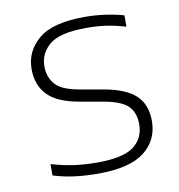

<svg xmlns="http://www.w3.org/2000/svg" viewBox="-68 -610 636 683"><g transform="rotate(-10 250.0 -269.0)"><path d="M234.5 9Q189 9 149.5 4Q110 -1 71.5 -13V-54Q118 -40.5 156.8 -35.5Q195.5 -30.5 237 -30.5Q330 -30.5 368.5 -59.2Q407 -88 407 -139Q407 -181 383.5 -204.8Q360 -228.5 296 -240L211 -255Q131.5 -269 97.8 -305Q64 -341 64 -398Q64 -462.5 115 -505.5Q166 -548.5 281.5 -548.5Q354.5 -548.5 422.5 -529.5V-488.5Q383 -500 350.5 -504.5Q318 -509 282 -509Q185.5 -509 148 -478Q110.5 -447 110.5 -399.5Q110.5 -363 132 -336.2Q153.5 -309.5 217 -298L302 -283Q382.5 -269 418 -235.5Q453.5 -202 453.5 -143Q453.5 -73.5 400.5 -32.2Q347.5 9 234.5 9Z"/></g></svg>

Font: Encode Sans Expanded ExtraLight
Style: Regular
Weight: 200
Width: 7
Designer: Multiple Designers
Foundry: Impallari Type
Version: Version 3.000; ttfautohint (v1.8.3) -l 8 -r 50 -G 200 -x 14 